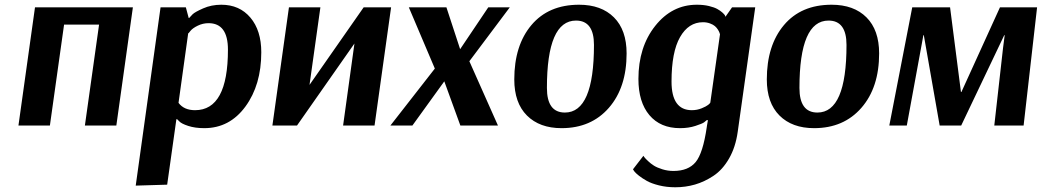

<svg xmlns="http://www.w3.org/2000/svg" viewBox="-20 -531 4406 812"><path d="M472 0H339L399 -427H251L191 0H58L128 -500H542Z M659 -500H766L778 -455H780Q785 -461 794.5 -470.5Q804 -480 839 -495.5Q874 -511 916 -511Q993 -511 1039 -456.5Q1085 -402 1085 -310Q1085 -172 1018 -80.5Q951 11 844 11Q805 11 776 1.5Q747 -8 738 -18L729 -27H726L687 250L554 254ZM776 -391 735 -96Q758 -65 805 -65Q944 -65 944 -321Q944 -433 862 -433Q838 -433 816.5 -422.5Q795 -412 786 -401L777 -390Z M1634 -500 1564 0H1431L1479 -347L1236 0H1132L1202 -500H1335L1289 -172L1518 -500Z M1965 -272 2086 0H1927L1859 -187L1724 0H1631L1819 -241L1709 -500H1868L1926 -323L2045 -500H2136Z M2630 -305Q2630 -161 2555 -75Q2480 11 2355 11Q2262 11 2208.5 -42.5Q2155 -96 2155 -195Q2155 -339 2227.5 -425Q2300 -511 2429 -511Q2523 -511 2576.5 -457.5Q2630 -404 2630 -305ZM2416 -444Q2293 -444 2293 -159Q2293 -55 2369 -55Q2492 -55 2492 -341Q2492 -444 2416 -444Z M3100 26Q3091 91 3063.5 139Q3036 187 2997.5 212.5Q2959 238 2919 249.5Q2879 261 2836 261Q2799 261 2767 253Q2735 245 2715.5 234Q2696 223 2682 212Q2668 201 2662 193L2657 185L2701 128Q2703 131 2706 135Q2709 139 2720.5 150Q2732 161 2745.5 169.5Q2759 178 2781.5 185Q2804 192 2828 192Q2891 192 2922 154.5Q2953 117 2969 7L2970 0L2974 -23H2969Q2965 -19 2957.5 -13.5Q2950 -8 2921 1.5Q2892 11 2856 11Q2773 11 2726.5 -44Q2680 -99 2680 -197Q2680 -332 2751 -421.5Q2822 -511 2927 -511Q2956 -511 2978.5 -505.5Q3001 -500 3013.5 -493Q3026 -486 3034.5 -478.5Q3043 -471 3046 -466L3048 -460L3076 -500H3174ZM2906 -65Q2928 -65 2947.5 -73Q2967 -81 2975 -87.5Q2983 -94 2984 -97L3025 -386Q3024 -389 3022.5 -393.5Q3021 -398 3016 -406Q3011 -414 3003.5 -420.5Q2996 -427 2982.5 -432Q2969 -437 2953 -437Q2892 -437 2856 -374Q2820 -311 2820 -186Q2820 -65 2906 -65Z M3698 -305Q3698 -161 3623 -75Q3548 11 3423 11Q3330 11 3276.5 -42.5Q3223 -96 3223 -195Q3223 -339 3295.5 -425Q3368 -511 3497 -511Q3591 -511 3644.5 -457.5Q3698 -404 3698 -305ZM3484 -444Q3361 -444 3361 -159Q3361 -55 3437 -55Q3560 -55 3560 -341Q3560 -444 3484 -444Z M4309 0H4185L4222 -328L4229 -382H4227L4045 0H3954L3887 -382H3885L3880 -354L3815 0H3741L3838 -500H3998L4044 -142H4046L4209 -500H4366Z"/></svg>

Font: Arsenal
Style: Bold Italic
Weight: 700
Italic angle: -9.10001°
Designer: Andrij Shevchenko
Foundry: Stairsfor
Version: Version 2.001;PS 002.001;hotconv 1.0.88;makeotf.lib2.5.64775